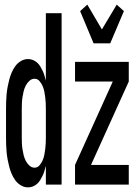

<svg xmlns="http://www.w3.org/2000/svg" viewBox="-20 -797 590 829"><path d="M101 12Q85 12 70.5 3.5Q56 -5 46.5 -18Q37 -31 30.5 -46Q24 -61 20 -76.5Q16 -92 13 -108Q10 -124 8.5 -140Q7 -156 6.5 -172.5Q6 -189 6 -205V-325Q6 -341 6.5 -357.5Q7 -374 8.5 -390Q10 -406 13 -422Q16 -438 20 -453.5Q24 -469 30.5 -484Q37 -499 46.5 -512Q56 -525 70.5 -533.5Q85 -542 101 -542Q112 -542 122 -538Q132 -534 140 -527Q148 -520 154 -510Q160 -500 164.5 -490.5Q169 -481 172 -470.5Q175 -460 178 -449V-740H246V0H178V-81Q175 -70 172 -59.5Q169 -49 164.5 -39.5Q160 -30 154 -20Q148 -10 140 -3Q132 4 122 8Q112 12 101 12ZM129 -73Q142 -73 150.5 -83Q159 -93 164 -104.5Q169 -116 171.5 -129Q174 -142 175.5 -154.5Q177 -167 177.5 -179.5Q178 -192 178 -205V-325Q178 -338 177.5 -350.5Q177 -363 175.5 -375.5Q174 -388 171.5 -401Q169 -414 164 -425.5Q159 -437 150.5 -447Q142 -457 129 -457Q117 -457 107 -448Q97 -439 91 -427Q85 -415 82 -402.5Q79 -390 77 -377Q75 -364 74.5 -351Q74 -338 74 -325V-205Q74 -192 74.5 -179Q75 -166 77 -153Q79 -140 82 -127.5Q85 -115 91 -103Q97 -91 107 -82Q117 -73 129 -73ZM384 -610 326 -749 357 -777 420 -670 484 -777 515 -749 456 -610ZM304 0V-85L467 -445H304V-530H536V-445L373 -85H536V0Z"/></svg>

Font: Lode Dark Term
Style: Bold
Weight: 700
Monospace: yes
Designer: Belleve Invis
Foundry: Belleve Invis
Version: Version 29.2.0